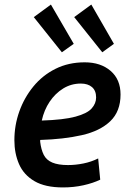

<svg xmlns="http://www.w3.org/2000/svg" viewBox="-20 -808 563 841"><path d="M256 13Q178 13 131 -14.5Q84 -42 63.5 -89Q43 -136 43 -194Q43 -259 64.5 -319.5Q86 -380 126 -429Q166 -478 223 -506.5Q280 -535 351 -535Q421 -535 464.5 -497.5Q508 -460 508 -394Q508 -320 463 -277Q418 -234 338.5 -216Q259 -198 156 -195Q156 -193 156 -191Q156 -189 156 -187Q160 -153 171.5 -130Q183 -107 209 -96Q235 -85 278 -85Q311 -85 345.5 -92Q380 -99 410 -114L419 -21Q388 -6 345.5 3.5Q303 13 256 13ZM163 -280Q259 -283 310.5 -297Q362 -311 381.5 -333Q401 -355 401 -381Q401 -411 383 -426.5Q365 -442 334 -442Q292 -442 257 -420.5Q222 -399 197.5 -362.5Q173 -326 163 -280ZM428 -579 305 -733 380 -788 479 -616ZM251 -579 128 -733 203 -788 303 -616Z"/></svg>

Font: Ubuntu Sans SemiBold
Style: Italic
Weight: 600
Italic angle: -13.5°
Designer: Dalton Maag Ltd
Foundry: Dalton Maag Ltd
Version: Version 1.006